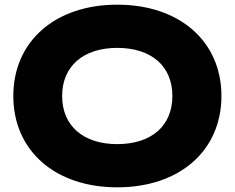

<svg xmlns="http://www.w3.org/2000/svg" viewBox="-20 -786 1005 822"><path d="M482 16C749 16 928 -141 928 -375C928 -609 749 -766 482 -766C216 -766 37 -609 37 -375C37 -141 216 16 482 16ZM482 -169C337 -169 246 -247 246 -375C246 -503 337 -581 482 -581C628 -581 718 -503 718 -375C718 -247 628 -169 482 -169Z"/></svg>

Font: Bounded
Style: Bold
Weight: 700
Designer: Vlad Churkin
Version: Version 3.0